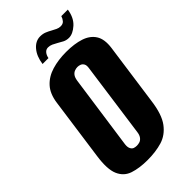

<svg xmlns="http://www.w3.org/2000/svg" viewBox="-232 -799 876 876"><g transform="rotate(-45 206.5 -361.0)"><path d="M166 12Q114 12 76 -0.5Q38 -13 21.5 -51Q5 -89 16 -165L58 -466Q65 -517 91.5 -546Q118 -575 159.5 -587.5Q201 -600 252 -600Q305 -600 343 -587.5Q381 -575 399.5 -546Q418 -517 411 -466L369 -166Q359 -89 330.5 -51Q302 -13 260.5 -0.5Q219 12 166 12ZM178 -69Q187 -69 196.5 -72Q206 -75 213.5 -85Q221 -95 223 -112L273 -472Q276 -490 271 -499Q266 -508 257.5 -511.5Q249 -515 240 -515Q231 -515 221.5 -511.5Q212 -508 205 -499Q198 -490 195 -472L144 -112Q142 -95 147 -85Q152 -75 160 -72Q168 -69 178 -69ZM307 -636Q291 -636 278 -642.5Q265 -649 252 -657Q242 -663 231 -668Q220 -673 208 -673Q195 -673 186.5 -663Q178 -653 175 -637H137Q143 -681 165.5 -707.5Q188 -734 218 -734Q235 -734 248.5 -728.5Q262 -723 274 -716Q285 -710 295.5 -705Q306 -700 317 -700Q332 -700 340 -709Q348 -718 352 -731H394Q387 -685 359.5 -660.5Q332 -636 307 -636Z"/></g></svg>

Font: Alumni Sans ExtraBold
Style: Italic
Weight: 800
Italic angle: -8°
Designer: Robert E. Leuschke
Foundry: Robert E. Leuschke
Version: Version 1.016